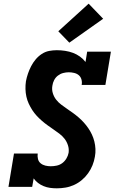

<svg xmlns="http://www.w3.org/2000/svg" viewBox="-20 -1016 640 1044"><path d="M289 8Q270 8 252 5.5Q234 3 217 -4Q200 -11 186.5 -21.5Q173 -32 163 -46L155 0H26L56 -181H185Q183 -166 186.5 -151.5Q190 -137 201 -128Q212 -119 226.5 -115.5Q241 -112 256 -112Q272 -112 288.5 -115.5Q305 -119 318.5 -129Q332 -139 341 -154Q350 -169 353 -185Q356 -206 349.5 -226Q343 -246 331 -261.5Q319 -277 303 -289Q287 -301 271 -312Q255 -323 239 -334.5Q223 -346 208 -359Q193 -372 179.5 -386.5Q166 -401 155.5 -417.5Q145 -434 136.5 -452Q128 -470 123.5 -490.5Q119 -511 118.5 -532Q118 -553 121 -574Q125 -595 132 -615.5Q139 -636 149 -655.5Q159 -675 173.5 -692.5Q188 -710 207 -722.5Q226 -735 247 -739Q268 -743 289 -743Q312 -743 334.5 -739.5Q357 -736 377 -728.5Q397 -721 414.5 -708.5Q432 -696 445 -679L454 -735H583L553 -554H424Q427 -569 423 -583.5Q419 -598 408.5 -607Q398 -616 383 -619.5Q368 -623 354 -623Q339 -623 323.5 -619Q308 -615 295 -605Q282 -595 274.5 -580.5Q267 -566 265 -551Q261 -530 267 -510Q273 -490 285 -474.5Q297 -459 313 -447Q329 -435 345 -424Q361 -413 377 -401.5Q393 -390 408 -377Q423 -364 436 -349.5Q449 -335 460 -319Q471 -303 479.5 -285Q488 -267 493 -247Q498 -227 499 -206Q500 -185 496 -164Q492 -140 483 -117.5Q474 -95 459.5 -74.5Q445 -54 425.5 -37.5Q406 -21 383 -10.5Q360 0 336 4Q312 8 289 8ZM357 -784 297 -846 462 -996 541 -914Z"/></svg>

Font: Iosevka Curly Slab HvExObl
Style: Regular
Weight: 900
Width: 7
Italic angle: -9°
Monospace: yes
Designer: Belleve Invis
Foundry: Belleve Invis
Version: Version 11.1.0; ttfautohint (v1.8.3)